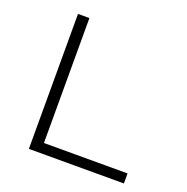

<svg xmlns="http://www.w3.org/2000/svg" viewBox="-123 -801 892 917"><g transform="rotate(20 322.5 -343.0)"><path d="M120 0V-686H178V-51H603V0Z"/></g></svg>

Font: Archivo Expanded Thin
Style: Regular
Weight: 250
Width: 7
Designer: Hector Gatti
Foundry: Omnibus-Type
Version: Version 2.001